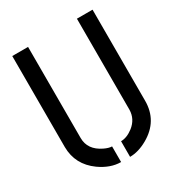

<svg xmlns="http://www.w3.org/2000/svg" viewBox="-165 -792 839 904"><g transform="rotate(-30 254.0 -340.0)"><path d="M35.2 -188.5V-683.6H121.1V-188.5Q121.1 -124 188.5 -91.8Q212.9 -80.1 229.5 -80.1V4.9Q172.9 4.9 116.2 -35.2Q36.1 -92.8 35.2 -188.5ZM278.3 4.9V-80.1Q310.5 -80.1 344.7 -106.4Q385.7 -138.7 386.7 -188.5V-683.6H471.7V-188.5Q471.7 -79.1 374 -23.4Q324.2 4.9 278.3 4.9Z"/></g></svg>

Font: Post No Bills Colombo
Style: SemiBold
Weight: 700
Designer: Kosala Senevirathne, Siva Puranthara, Lasantha Premarathna, Tharique Azeez
Foundry: Mooniak
Version: Version 1.220 ; ttfautohint (v1.5)